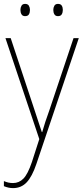

<svg xmlns="http://www.w3.org/2000/svg" viewBox="-20 -724 427 987"><path d="M8 -528H35L157 -160Q173 -112 181 -87Q189 -62 195 -45H197Q210 -92 234 -158L358 -528H385L167 119Q145 184 117 213.5Q89 243 47 243Q24 243 0 233V207Q12 212 23 214.5Q34 217 47 217Q78 217 100.5 194Q123 171 144 109L182 -9ZM85 -673Q85 -685 90.5 -694.5Q96 -704 109 -704Q123 -704 128.5 -694.5Q134 -685 134 -673Q134 -659 128.5 -650Q123 -641 109 -641Q96 -641 90.5 -650.5Q85 -660 85 -673ZM254 -673Q254 -685 259.5 -694.5Q265 -704 278 -704Q292 -704 297.5 -695Q303 -686 303 -673Q303 -660 297.5 -650.5Q292 -641 278 -641Q265 -641 259.5 -650.5Q254 -660 254 -673Z"/></svg>

Font: Noto Sans Thai SemCond Thin
Style: Regular
Weight: 100
Width: 4
Designer: Monotype Design Team
Foundry: Monotype Imaging Inc.
Version: Version 2.002; ttfautohint (v1.8.4.7-5d5b)